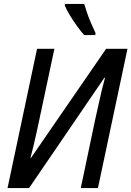

<svg xmlns="http://www.w3.org/2000/svg" viewBox="-20 -964 673 984"><path d="M18.6 0 169.9 -713.9H258.8L183.6 -360.4Q176.8 -327.6 168.7 -290.8Q160.6 -253.9 152.3 -218.8Q144 -183.6 136.2 -155.3H139.2L523.9 -713.9H633.3L481.9 0H394L467.8 -351.1Q476.1 -387.2 484.6 -426.3Q493.2 -465.3 501.7 -501.7Q510.3 -538.1 518.1 -565.4L515.1 -565.9L128.9 0ZM411.1 -784.2Q395 -802.7 375.2 -829.8Q355.5 -856.9 338.4 -885.3Q321.3 -913.6 312.5 -934.6V-943.8H411.6Q418.5 -920.4 427.2 -895.3Q436 -870.1 446.8 -845.2Q457.5 -820.3 469.2 -795.4L468.8 -784.2Z"/></svg>

Font: Open Sans SemiCondensed Medium
Style: Italic
Weight: 500
Width: 4
Italic angle: -12°
Designer: Monotype Design Team
Foundry: Monotype Imaging Inc.
Version: Version 3.000